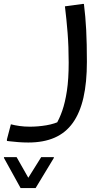

<svg xmlns="http://www.w3.org/2000/svg" viewBox="-87 -460 547 970"><path d="M-32 168Q-13 173 11.5 176.5Q36 180 64 180Q105 180 147 173Q189 166 225 148L194 172Q213 141 227.5 99.5Q242 58 251 -1Q260 -60 260 -144Q260 -225 254.5 -294Q249 -363 241 -428L329 -440H337Q345 -376 348.5 -308Q352 -240 352 -148Q352 -43 334.5 33.5Q317 110 281 160.5Q245 211 189 235.5Q133 260 56 260Q30 260 5 258Q-20 256 -36 254Q-52 252 -52 252V244ZM-3 334 56 438 121 334H185V338L93 490H17L-67 338V334Z"/></svg>

Font: Kufam
Style: Italic
Weight: 400
Italic angle: -11°
Designer: Artur Schmal
Foundry: Original Type
Version: Version 1.301; ttfautohint (v1.8.3)